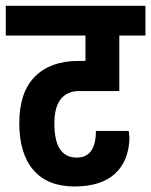

<svg xmlns="http://www.w3.org/2000/svg" viewBox="-32 -701 530 673"><path d="M244.6 -381.8Q204.2 -381.8 181.4 -354Q158.6 -326.2 158.6 -267.6Q158.6 -148.6 236.8 -148.6Q304.1 -148.6 304.1 -242H419.2Q421.8 -221.1 421.8 -217.2Q419.6 -136.8 371 -92.1Q322.3 -47.4 228.7 -47.4Q135.1 -47.4 85.4 -104.7Q35.6 -162 35.6 -269.8Q35.6 -377.5 90.4 -432.5Q145.1 -487.4 242 -487.4H267.6V-576.5H-11.7V-680.7H477.8V-576.5H386.2V-381.8Z"/></svg>

Font: Puralecka Narrow
Style: Bold
Weight: 700
Designer: Hector Gatti, Marcela Romero, Pablo Cosgaya and Nicolas Silva
Version: Version 1.004;PS 001.004;hotconv 1.0.70;makeotf.lib2.5.58329